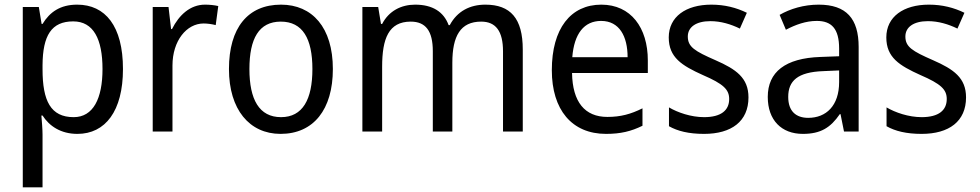

<svg xmlns="http://www.w3.org/2000/svg" viewBox="-20 -566 4217 826"><path d="M312 -546C239 -546 194 -514 163 -463H159L147 -536H78V240H163V13C163 -11 160 -45 158 -69H163C192 -24 241 10 313 10C433 10 509 -88 509 -269C509 -454 433 -546 312 -546ZM295 -474C382 -474 421 -398 421 -269C421 -142 381 -62 297 -62C198 -62 163 -132 163 -268V-286C164 -413 201 -474 295 -474Z M862 -546C798 -546 750 -501 720 -441H716L705 -536H637V0H722V-284C722 -391 783 -465 856 -465C873 -465 893 -462 908 -458L919 -540C902 -544 881 -546 862 -546Z M1412 -269C1412 -448 1323 -546 1189 -546C1046 -546 965 -446 965 -269C965 -95 1053 10 1187 10C1329 10 1412 -95 1412 -269ZM1053 -269C1053 -400 1094 -473 1188 -473C1282 -473 1324 -400 1324 -269C1324 -138 1282 -62 1189 -62C1095 -62 1053 -138 1053 -269Z M2068 -546C2002 -546 1947 -518 1915 -458H1910C1889 -515 1841 -546 1766 -546C1706 -546 1653 -519 1624 -463H1619L1607 -536H1539V0H1624V-279C1624 -400 1652 -473 1747 -473C1811 -473 1842 -433 1842 -346V0H1926V-296C1926 -411 1961 -473 2050 -473C2113 -473 2144 -432 2144 -345V0H2229V-353C2229 -487 2176 -546 2068 -546Z M2567 -546C2435 -546 2354 -443 2354 -264C2354 -94 2440 10 2587 10C2650 10 2695 -1 2744 -25V-100C2694 -75 2650 -63 2593 -63C2496 -63 2443 -127 2441 -252H2767V-306C2767 -447 2694 -546 2567 -546ZM2566 -476C2645 -476 2680 -409 2680 -320H2442C2450 -421 2493 -476 2566 -476Z M3200 -147C3200 -231 3147 -268 3058 -307C2969 -346 2939 -364 2939 -409C2939 -449 2974 -475 3036 -475C3081 -475 3124 -462 3163 -443L3193 -511C3148 -533 3098 -546 3040 -546C2931 -546 2857 -494 2857 -405C2857 -319 2913 -284 3004 -243C3092 -205 3117 -181 3117 -140C3117 -92 3083 -62 3009 -62C2953 -62 2895 -82 2858 -104V-23C2895 -2 2943 10 3009 10C3127 10 3200 -44 3200 -147Z M3502 -546C3438 -546 3379 -528 3334 -502L3361 -438C3403 -460 3447 -476 3494 -476C3557 -476 3590 -443 3590 -357V-324L3510 -321C3358 -316 3283 -256 3283 -149C3283 -49 3342 10 3434 10C3511 10 3553 -17 3593 -75H3596L3611 0H3674V-364C3674 -486 3621 -546 3502 -546ZM3522 -260 3590 -263V-213C3590 -111 3534 -59 3457 -59C3405 -59 3371 -87 3371 -149C3371 -218 3411 -256 3522 -260Z M4136 -147C4136 -231 4083 -268 3994 -307C3905 -346 3875 -364 3875 -409C3875 -449 3910 -475 3972 -475C4017 -475 4060 -462 4099 -443L4129 -511C4084 -533 4034 -546 3976 -546C3867 -546 3793 -494 3793 -405C3793 -319 3849 -284 3940 -243C4028 -205 4053 -181 4053 -140C4053 -92 4019 -62 3945 -62C3889 -62 3831 -82 3794 -104V-23C3831 -2 3879 10 3945 10C4063 10 4136 -44 4136 -147Z"/></svg>

Font: Noto Sans Devanagari UI SemiCondensed
Style: Regular
Weight: 400
Width: 4
Designer: Jelle Bosma - Monotype Design Team
Foundry: Monotype Imaging Inc.
Version: Version 2.004